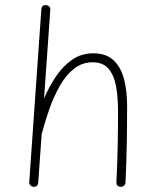

<svg xmlns="http://www.w3.org/2000/svg" viewBox="-20 -715 629 753"><path d="M110.8 17.6Q104.5 17.1 99.4 12Q94.2 6.8 94.7 -1L142.1 -677.7Q143.6 -696.8 161.1 -694.8Q168 -694.3 173.1 -689.2Q178.2 -684.1 177.2 -675.8L152.8 -329.1Q172.9 -376 200.2 -416.3Q227.5 -456.5 263.4 -481.2Q299.3 -505.9 345.7 -505.9Q398.4 -505.9 427.2 -476.8Q456.1 -447.8 467.3 -401.4Q478.5 -355 478.5 -301.8Q478.5 -226.6 477.3 -153.8Q476.1 -81.1 472.2 0.5Q472.2 6.8 467.3 12.2Q462.4 17.6 454.1 17.6Q436.5 17.6 436.5 -0.5Q440.4 -77.6 441.7 -145Q442.9 -212.4 442.9 -282.2Q442.9 -331.5 435.5 -374.5Q428.2 -417.5 406.7 -444.1Q385.3 -470.7 343.3 -470.7Q301.8 -470.7 270 -445.3Q238.3 -419.9 214.8 -378.7Q191.4 -337.4 174.3 -289.3Q157.2 -241.2 145.5 -196.3Q145 -193.4 143.6 -191.4L129.9 1Q128.4 18.6 110.8 17.6Z"/></svg>

Font: Mikhak-FD ExtraLight
Style: Regular
Weight: 200
Designer: Amin Abedi
Version: Version 3.2